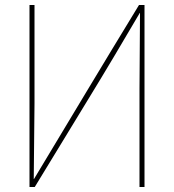

<svg xmlns="http://www.w3.org/2000/svg" viewBox="-20 -748 696 768"><path d="M98 0V-728H118V-333L115 -32H116Q220 -205 322.5 -375.5Q425 -546 536 -728H558V0H538V-395L540 -696H539Q488 -609 436.5 -522.5Q385 -436 332 -349.5Q279 -263 226 -175.5Q173 -88 119 0Z"/></svg>

Font: Murecho Thin
Style: Regular
Weight: 100
Designer: Neil Summerour
Foundry: Positype
Version: Version 1.010